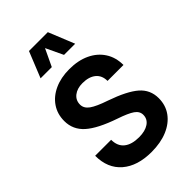

<svg xmlns="http://www.w3.org/2000/svg" viewBox="-282 -1072 1182 1182"><g transform="rotate(-45 308.5 -481.0)"><path d="M44.9 -224.1H184.1Q184.1 -168.9 219 -141.1Q253.9 -113.3 317.4 -113.3Q370.1 -113.3 401.6 -134.5Q433.1 -155.8 433.1 -192.9Q433.1 -223.6 403.8 -244.1Q374.5 -264.6 303.7 -288.6Q175.8 -332.5 118.7 -383.3Q61.5 -434.1 61.5 -509.8Q61.5 -570.8 92.8 -616.7Q124 -662.6 179.9 -688.2Q235.8 -713.9 309.6 -713.9Q386.2 -713.9 443.1 -687Q500 -660.2 531.7 -611.3Q563.5 -562.5 563.5 -496.1H424.8Q424.8 -543.9 393.1 -569.8Q361.3 -595.7 305.7 -595.7Q259.3 -595.7 230.5 -573Q201.7 -550.3 201.7 -512.7Q201.7 -480 233.6 -457Q265.6 -434.1 340.8 -408.7Q464.4 -365.7 518.6 -318.4Q572.8 -271 572.8 -198.2Q572.8 -136.7 539.6 -90.8Q506.3 -44.9 446.8 -19.8Q387.2 5.4 307.6 5.4Q185.1 5.4 115 -54.9Q44.9 -115.2 44.9 -224.1ZM445.8 -798.8H348.6L295.4 -911.1L242.2 -798.8H144.5L212.9 -968.3H377Z"/></g></svg>

Font: Estedad-FD Bold
Style: Regular
Weight: 700
Designer: Amin Abedi
Version: Version 7.3